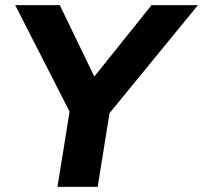

<svg xmlns="http://www.w3.org/2000/svg" viewBox="-20 -725 788 745"><path d="M203 0 250 -292 39 -705H212L346 -428L568 -705H748L405 -286L359 0Z"/></svg>

Font: Mulish ExtraBold
Style: Italic
Weight: 800
Italic angle: -9°
Designer: Vernon Adams
Foundry: Vernon Adams
Version: Version 3.603; ttfautohint (v1.8.3)